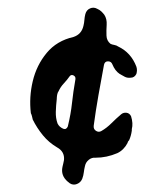

<svg xmlns="http://www.w3.org/2000/svg" viewBox="-20 -423 439 504"><path d="M338 -248Q341 -239 338 -229Q333 -219 323 -219Q314 -218 307.5 -221.5Q301 -225 294 -229Q282 -237 275 -254Q272 -262 263.5 -262Q255 -262 253 -253Q246 -216 238.5 -173.5Q231 -131 226 -93Q225 -84 232 -79.5Q239 -75 246 -79Q260 -87 272.5 -99.5Q285 -112 298 -123Q304 -128 312 -127Q320 -126 324 -118Q330 -99 326 -84V-80Q324 -66 319 -55Q318 -54 316.5 -52Q315 -50 315 -48Q305 -29 288 -21Q260 -9 231 -9Q221 -10 213 -3.5Q205 3 203 13Q201 21 200 29.5Q199 38 196 46Q192 56 182 60Q172 64 163 58Q160 56 158 54Q139 38 144 15Q145 11 146 6.5Q147 2 148 -3Q150 -25 130 -36Q108 -49 92.5 -68Q77 -87 66 -109Q65 -113 64 -117.5Q63 -122 61 -126Q56 -168 66 -210Q76 -252 102.5 -284Q129 -316 173 -326Q194 -333 199 -355Q201 -363 201.5 -370.5Q202 -378 204 -386Q207 -397 216.5 -401Q226 -405 235 -400Q242 -397 246.5 -392.5Q251 -388 254 -384Q261 -373 260 -358Q259 -343 259.5 -329.5Q260 -316 270 -308Q274 -306 280 -305Q286 -304 290 -301Q324 -285 338 -248ZM178 -215Q179 -222 173 -225Q167 -228 163 -223Q156 -213 147.5 -204Q139 -195 134 -184Q131 -180 130 -174Q129 -168 129 -163Q127 -146 126.5 -129.5Q126 -113 131 -99Q135 -90 146 -85Q154 -82 158 -91Q166 -124 169 -152.5Q172 -181 178 -215Z"/></svg>

Font: Slackside One
Style: Regular
Weight: 400
Version: Version 1.000